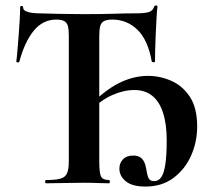

<svg xmlns="http://www.w3.org/2000/svg" viewBox="-20 -674 798 706"><path d="M149 0Q146 0 146 -6Q146 -12 149 -12Q184 -12 202 -17Q220 -22 226.5 -37Q233 -52 233 -81V-544Q233 -566 229.5 -578.5Q226 -591 216 -596.5Q206 -602 187 -602Q138 -602 104.5 -561.5Q71 -521 51 -447Q50 -444 45 -444.5Q40 -445 40 -448Q42 -462 44 -487.5Q46 -513 48.5 -543Q51 -573 52.5 -601Q54 -629 54 -647Q54 -652 59.5 -652Q65 -652 65 -647Q65 -637 75.5 -632.5Q86 -628 99.5 -626.5Q113 -625 122 -625Q157 -624 199.5 -623Q242 -622 288 -622Q358 -622 400 -623.5Q442 -625 481 -625Q512 -625 527 -629.5Q542 -634 547 -650Q549 -654 554 -654Q559 -654 559 -650Q557 -634 555.5 -605.5Q554 -577 552.5 -545.5Q551 -514 550.5 -487.5Q550 -461 550 -448Q550 -445 544.5 -445Q539 -445 538 -448Q524 -527 485.5 -564.5Q447 -602 393 -602Q373 -602 362.5 -596.5Q352 -591 348.5 -578Q345 -565 345 -542V-81Q345 -38 351.5 -25Q358 -12 381 -12Q384 -12 384 -6Q384 0 381 0Q362 0 339 -1Q316 -2 288 -2Q248 -2 213 -1Q178 0 149 0ZM515 12Q466 12 442.5 -7.5Q419 -27 419 -54Q419 -74 432 -88Q445 -102 470 -102Q491 -102 502 -90.5Q513 -79 517 -56Q521 -31 526 -19.5Q531 -8 547 -8Q563 -8 573 -22.5Q583 -37 588 -70Q593 -103 593 -158Q593 -218 579.5 -259.5Q566 -301 539.5 -322Q513 -343 474 -343Q435 -343 393 -324.5Q351 -306 310 -265L298 -274Q360 -339 414.5 -367Q469 -395 524 -395Q569 -395 610.5 -376.5Q652 -358 678.5 -317.5Q705 -277 705 -209Q705 -152 682.5 -101.5Q660 -51 617.5 -19.5Q575 12 515 12Z"/></svg>

Font: Cormorant Light
Style: Regular
Weight: 300
Designer: Christian Thalmann (Catharsis Fonts)
Foundry: Catharsis Fonts
Version: Version 4.000